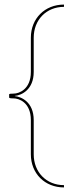

<svg xmlns="http://www.w3.org/2000/svg" viewBox="-20 -700 320 840"><path d="M260 110C183 110 127.5 53.5 127.5 -25V-174.5C127.5 -255 71.5 -277 45 -279.5V-280.5C74 -283 127.5 -307.5 127.5 -385.5V-535C127.5 -613.5 183 -670 260 -670V-680C176 -680 115 -619 115 -535V-385.5C115 -308.5 62.5 -290.5 40 -290.5C27 -290.5 20 -290 20 -286.5V-273.5C20 -270.5 26 -269.5 40 -269.5C61 -269.5 115 -253.5 115 -174.5V-25C115 59 176 120 260 120Z"/></svg>

Font: ZnikomitSC
Style: Regular
Weight: 100
Designer: gluk
Foundry: gluk
Version: Version 0.55